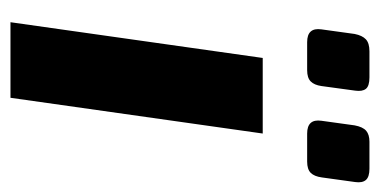

<svg xmlns="http://www.w3.org/2000/svg" viewBox="-204 -540 743 376"><g transform="rotate(90 168.0 -351.5)"><path d="M241 -494 171 0H23L93 -494ZM131 -703Q148 -703 153.5 -696Q159 -689 157 -675L148 -609Q146 -595 139 -588Q132 -581 117 -581H62Q33 -581 37 -609L46 -674Q49 -689 56.5 -696Q64 -703 80 -703ZM310 -703Q326 -703 332 -696Q338 -689 336 -675L327 -610Q325 -595 318 -588Q311 -581 296 -581H241Q212 -581 216 -609L225 -674Q228 -690 235.5 -696.5Q243 -703 257 -703Z"/></g></svg>

Font: Exo 2
Style: Bold Italic
Weight: 700
Italic angle: -8°
Designer: Natanael Gama
Foundry: Natanael Gama
Version: Version 2.010